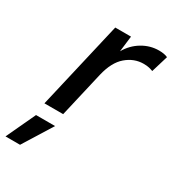

<svg xmlns="http://www.w3.org/2000/svg" viewBox="-244 -611 858 950"><g transform="rotate(30 185.0 -136.0)"><path d="M22 0 138 -500H228L217 -410Q244 -457 288.5 -483.5Q333 -510 383 -510Q414 -510 433 -501L404 -405Q394 -409 381.5 -412Q369 -415 350 -415Q296 -415 252 -377.5Q208 -340 189 -259L129 0ZM124 71 20 238H-63L15 71Z"/></g></svg>

Font: Work Sans Medium
Style: Italic
Weight: 500
Italic angle: -13°
Designer: Wei Huang
Foundry: Wei Huang
Version: Version 2.012; ttfautohint (v1.8.3)